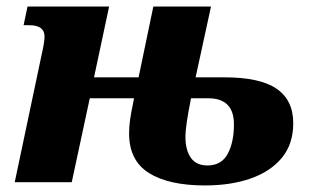

<svg xmlns="http://www.w3.org/2000/svg" viewBox="-20 -556 954 586"><path d="M25 0 106 -384Q116 -428 116 -444Q116 -479 70 -479H52L64 -536H313L267 -320H403L448 -536H624L577 -320H664Q774 -320 824.5 -285Q875 -250 875 -180Q875 -116 840 -74Q805 -32 744.5 -11Q684 10 606 10Q495 10 434.5 -28Q374 -66 374 -149Q374 -169 377 -190.5Q380 -212 386 -240L389 -256H254L199 0ZM613 -51Q656 -51 675 -86.5Q694 -122 694 -176Q694 -217 674 -236.5Q654 -256 617 -256H563Q555 -216 550.5 -186.5Q546 -157 546 -138Q546 -98 562.5 -74.5Q579 -51 613 -51Z"/></svg>

Font: Noto Serif ExtraBold
Style: Italic
Weight: 800
Italic angle: -12°
Designer: Monotype Design Team
Foundry: Monotype Imaging Inc.
Version: Version 2.013